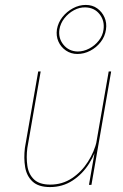

<svg xmlns="http://www.w3.org/2000/svg" viewBox="-20 -750 501 779"><path d="M421 -460H431L351 0H341ZM91 -150Q86 -112 91 -77.5Q96 -43 118 -22Q140 -1 184 -1Q233 -1 272 -27Q311 -53 337 -94Q363 -135 373 -179H379Q369 -130 342 -87Q315 -44 274.5 -17.5Q234 9 183 9Q136 9 112 -13.5Q88 -36 82 -72Q76 -108 81 -150L135 -460H145ZM211 -631Q216 -659 233.5 -681Q251 -703 276 -716.5Q301 -730 328 -730Q355 -730 374.5 -716Q394 -702 404 -679.5Q414 -657 410 -630Q406 -602 388.5 -579.5Q371 -557 346 -544Q321 -531 294 -531Q268 -531 247.5 -545Q227 -559 217 -581.5Q207 -604 211 -631ZM221 -630Q216 -595 237.5 -568.5Q259 -542 295 -541Q319 -541 342 -553Q365 -565 381 -585.5Q397 -606 400 -630Q405 -666 384 -692.5Q363 -719 327 -720Q303 -721 280 -708.5Q257 -696 241 -675.5Q225 -655 221 -630Z"/></svg>

Font: Jost Thin
Style: Italic
Weight: 200
Italic angle: -5°
Version: Version 3.710